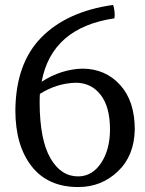

<svg xmlns="http://www.w3.org/2000/svg" viewBox="-20 -740 586 775"><path d="M442 -666Q189 -629 148 -410Q227 -461 314 -463Q406 -462 465 -397Q524 -332 524 -217Q522 -111 455.5 -48Q389 15 296 15Q173 15 107.5 -69Q42 -153 42 -295Q44 -485 147.5 -589.5Q251 -694 436 -720Q440 -713 442 -696Q444 -679 442 -666ZM140 -323Q141 -175 183.5 -101.5Q226 -28 295 -28Q352 -28 388 -82Q424 -136 424 -218Q424 -309 386 -357.5Q348 -406 286 -406Q209 -404 141 -361Q140 -348 140 -323Z"/></svg>

Font: Alike
Style: Regular
Weight: 400
Designer: Cyreal (www.cyreal.org)
Foundry: Cyreal (www.cyreal.org)
Version: Version 1.212